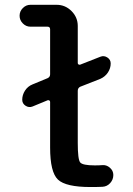

<svg xmlns="http://www.w3.org/2000/svg" viewBox="-20 -750 540 780"><path d="M103.5 -641.6Q85.9 -641.6 72.8 -654.8Q59.6 -668 59.6 -686Q59.6 -704.1 72.8 -717.3Q85.9 -730.5 103.5 -730.5H210Q245.1 -730.5 270.5 -705.1Q295.9 -679.7 295.9 -644.5V-494.1Q295.9 -490.2 298.8 -488.3Q301.8 -486.3 305.7 -487.3L387.7 -519.5Q402.3 -525.4 416 -516.6Q429.7 -507.8 429.7 -492.2Q429.7 -472.7 418.5 -455.6Q407.2 -438.5 387.7 -429.7L305.7 -397.5Q295.9 -392.6 295.9 -380.9V-169.9Q295.9 -102.5 305.7 -90.3Q315.4 -78.1 365.2 -78.1Q383.8 -78.1 394.5 -79.1Q412.1 -81.1 426.3 -68.8Q440.4 -56.6 440.4 -39.1Q440.4 -20.5 427.7 -6.3Q415 7.8 396.5 8.8Q381.8 9.8 347.7 9.8Q247.1 9.8 215.3 -20.5Q183.6 -50.8 183.6 -150.4V-335.9Q183.6 -339.8 180.7 -341.8Q177.7 -343.8 173.8 -342.8L112.3 -317.4Q97.7 -311.5 84 -320.3Q70.3 -329.1 70.3 -344.7Q70.3 -364.3 81.5 -381.8Q92.8 -399.4 112.3 -407.2L173.8 -432.6Q183.6 -437.5 183.6 -448.2V-630.9Q183.6 -641.6 172.9 -641.6Z"/></svg>

Font: Rounded-X Mgen+ 2m medium
Style: Regular
Weight: 500
Designer: [Source Han Sans]
Ryoko NISHIZUKA  (kana & ideographs); Paul D. Hunt (Latin, Greek & Cyrillic); Wenlong ZHANG  (bopomofo
Version: Version 1.059.20150602